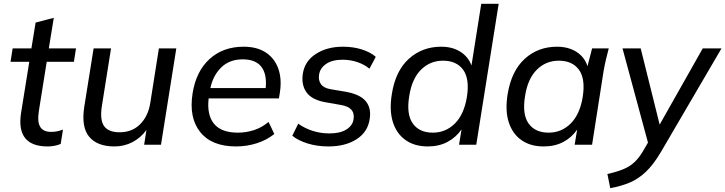

<svg xmlns="http://www.w3.org/2000/svg" viewBox="-20 -756 3789 1003"><path d="M229 9Q63 9 90 -166L133 -433H35L46 -503H144L166 -638L261 -663L235 -503H377L366 -433H224L183 -176Q174 -118 190.5 -92.5Q207 -67 247 -67Q266 -67 281 -70.5Q296 -74 309 -79L297 -4Q265 9 229 9Z M578 9Q488 9 446 -41.5Q404 -92 420 -197L469 -503H560L512 -201Q501 -129 524 -97Q547 -65 605 -65Q670 -65 712 -107Q754 -149 765 -218L810 -503H901L821 0H733L745 -77Q715 -36 672 -13.5Q629 9 578 9Z M1213 9Q1086 9 1026 -66Q966 -141 986 -268Q1004 -383 1074.5 -447.5Q1145 -512 1253 -512Q1323 -512 1369 -481.5Q1415 -451 1434 -397Q1453 -343 1442 -272L1437 -242H1070Q1060 -156 1098 -109.5Q1136 -63 1223 -63Q1265 -63 1306 -76Q1347 -89 1383 -119L1413 -56Q1373 -24 1321 -7.5Q1269 9 1213 9ZM1248 -446Q1179 -446 1136 -404Q1093 -362 1079 -296H1368Q1375 -369 1345 -407.5Q1315 -446 1248 -446Z M1696 9Q1637 9 1587 -6.5Q1537 -22 1507 -47L1538 -110Q1571 -86 1613 -72.5Q1655 -59 1701 -59Q1757 -59 1789.5 -79.5Q1822 -100 1827 -133Q1837 -196 1759 -208L1685 -221Q1611 -233 1582 -272.5Q1553 -312 1562 -371Q1572 -437 1630.5 -474.5Q1689 -512 1771 -512Q1826 -512 1871 -497.5Q1916 -483 1943 -459L1910 -397Q1884 -419 1847 -431.5Q1810 -444 1771 -444Q1715 -444 1683.5 -422Q1652 -400 1647 -367Q1642 -337 1656.5 -316.5Q1671 -296 1707 -290L1784 -277Q1860 -264 1890.5 -227.5Q1921 -191 1911 -133Q1901 -66 1842.5 -28.5Q1784 9 1696 9Z M2215 9Q2146 9 2099 -24Q2052 -57 2032.5 -118Q2013 -179 2027 -265Q2046 -386 2116 -449Q2186 -512 2285 -512Q2343 -512 2384.5 -486Q2426 -460 2443 -414L2494 -736H2585L2468 0H2378L2391 -80Q2362 -38 2317.5 -14.5Q2273 9 2215 9ZM2241 -63Q2308 -63 2356 -110.5Q2404 -158 2419 -249Q2434 -344 2399.5 -391.5Q2365 -439 2294 -439Q2227 -439 2179.5 -392Q2132 -345 2118 -255Q2102 -160 2136 -111.5Q2170 -63 2241 -63Z M2820 9Q2751 9 2704 -24Q2657 -57 2637.5 -118Q2618 -179 2632 -265Q2652 -386 2721.5 -449Q2791 -512 2890 -512Q2949 -512 2991.5 -485Q3034 -458 3049 -410L3073 -503H3160Q3152 -473 3145 -443Q3138 -413 3133 -384L3073 0H2982L2995 -79Q2966 -37 2922 -14Q2878 9 2820 9ZM2846 -63Q2913 -63 2961 -110.5Q3009 -158 3024 -249Q3039 -344 3004.5 -391.5Q2970 -439 2899 -439Q2832 -439 2784.5 -392Q2737 -345 2723 -255Q2707 -160 2741 -111.5Q2775 -63 2846 -63Z M3168 227 3153 153Q3202 142 3236 128Q3270 114 3294.5 91Q3319 68 3340 32L3365 -11L3232 -503H3327L3426 -105L3651 -503H3749L3432 39Q3393 105 3353 142.5Q3313 180 3268 198.5Q3223 217 3168 227Z"/></svg>

Font: Mulish Medium
Style: Italic
Weight: 500
Italic angle: -9°
Designer: Vernon Adams
Foundry: Vernon Adams
Version: Version 3.603; ttfautohint (v1.8.3)